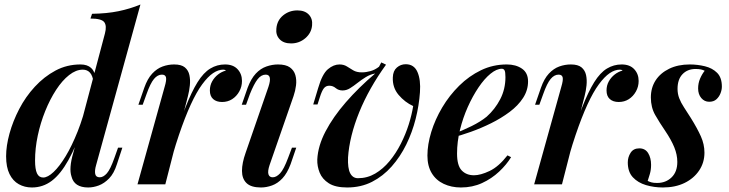

<svg xmlns="http://www.w3.org/2000/svg" viewBox="-20 -815 3222 849"><path d="M405 -85Q398 -61 401 -46Q404 -31 421 -31Q437 -31 452.5 -48.5Q468 -66 486 -117L502 -162H521L497 -89Q484 -48 462.5 -26Q441 -4 417 5Q393 14 370 14Q308 14 296 -35Q290 -53 292 -79Q294 -105 304 -139L444 -667Q453 -701 441 -717Q429 -733 380 -733L387 -754Q453 -755 504 -765.5Q555 -776 601 -795ZM171 -30Q191 -30 217 -54.5Q243 -79 270.5 -124.5Q298 -170 323.5 -234Q349 -298 367 -376L352 -268Q317 -169 282.5 -107Q248 -45 209 -15.5Q170 14 121 14Q89 14 63 -0.5Q37 -15 22 -45.5Q7 -76 7 -124Q7 -170 22 -224.5Q37 -279 65 -333Q93 -387 134 -431.5Q175 -476 225.5 -503Q276 -530 336 -530Q366 -530 383 -514.5Q400 -499 402 -470L394 -450Q390 -480 378 -493.5Q366 -507 346 -507Q316 -507 285.5 -483Q255 -459 228 -417.5Q201 -376 180 -324Q159 -272 147 -215.5Q135 -159 135 -105Q135 -67 143.5 -48.5Q152 -30 171 -30Z M711 0H588L708 -431Q717 -461 714 -473Q711 -485 696 -485Q677 -485 661 -466Q645 -447 628 -399L611 -352H592L618 -427Q632 -467 653 -489.5Q674 -512 699 -521Q724 -530 750 -530Q782 -530 797.5 -517Q813 -504 817.5 -483Q822 -462 819.5 -437.5Q817 -413 811 -390ZM967 -507Q945 -507 922 -491.5Q899 -476 874 -442Q849 -408 823.5 -352.5Q798 -297 771 -217.5Q744 -138 717 -30L741 -163Q772 -268 799.5 -338.5Q827 -409 853.5 -451.5Q880 -494 910 -512Q940 -530 975 -530Q1011 -530 1030.5 -509Q1050 -488 1050 -457Q1050 -432 1038 -410.5Q1026 -389 1006.5 -376.5Q987 -364 962 -364Q937 -364 922.5 -377Q908 -390 908 -415Q908 -437 918 -455Q928 -473 944 -485.5Q960 -498 979 -503Q977 -505 974 -506Q971 -507 967 -507Z M1202 -688Q1205 -725 1232 -747Q1259 -769 1295 -769Q1328 -769 1345.5 -750.5Q1363 -732 1360 -703Q1357 -669 1330 -646Q1303 -623 1267 -623Q1234 -623 1216.5 -641.5Q1199 -660 1202 -688ZM1167 -431Q1185 -485 1155 -485Q1135 -485 1119 -464.5Q1103 -444 1085 -399L1068 -352H1049L1075 -427Q1090 -467 1111 -489.5Q1132 -512 1158 -521Q1184 -530 1209 -530Q1244 -530 1262 -517Q1280 -504 1286 -483Q1292 -462 1289 -437.5Q1286 -413 1278 -390L1172 -85Q1163 -58 1167 -44.5Q1171 -31 1186 -31Q1202 -31 1218.5 -48.5Q1235 -66 1254 -117L1271 -162H1290L1265 -89Q1250 -49 1229 -26.5Q1208 -4 1183 5Q1158 14 1134 14Q1090 14 1070 -5.5Q1050 -25 1050 -59.5Q1050 -94 1066 -139Z M1807 -346Q1770 -363 1742.5 -395.5Q1715 -428 1717 -473Q1718 -502 1735 -516.5Q1752 -531 1774 -531Q1811 -531 1826 -496.5Q1841 -462 1837 -407Q1833 -349 1818 -289.5Q1803 -230 1776.5 -176Q1750 -122 1712 -79Q1674 -36 1625 -11Q1576 14 1515 14Q1463 14 1434 -4.5Q1405 -23 1393.5 -51.5Q1382 -80 1383 -110Q1386 -170 1419.5 -234Q1453 -298 1509.5 -363Q1566 -428 1639 -490Q1617 -486 1597.5 -474Q1578 -462 1561 -448.5Q1544 -435 1528 -425Q1512 -415 1495 -415Q1477 -415 1464.5 -425.5Q1452 -436 1436 -436Q1421 -436 1412 -424.5Q1403 -413 1394 -384L1384 -353H1365L1387 -426Q1405 -488 1430 -509Q1455 -530 1481 -530Q1500 -530 1513.5 -521.5Q1527 -513 1542 -504Q1557 -495 1580 -495Q1598 -495 1618 -500.5Q1638 -506 1656 -520L1666 -539L1687 -529Q1650 -478 1620 -425Q1590 -372 1568.5 -319Q1547 -266 1534.5 -215.5Q1522 -165 1519 -119Q1517 -71 1528.5 -49Q1540 -27 1563 -27Q1604 -27 1639 -47.5Q1674 -68 1702.5 -102.5Q1731 -137 1752.5 -179.5Q1774 -222 1787.5 -265Q1801 -308 1807 -346Z M1979 -220Q2026 -238 2065.5 -257.5Q2105 -277 2132 -299Q2169 -332 2192 -376.5Q2215 -421 2215 -474Q2215 -497 2211 -504Q2207 -511 2199 -511Q2176 -511 2149 -489Q2122 -467 2096 -428.5Q2070 -390 2048.5 -342Q2027 -294 2014 -241Q2001 -188 2001 -136Q2001 -83 2021.5 -61.5Q2042 -40 2076 -40Q2105 -40 2145 -59Q2185 -78 2224 -128L2240 -120Q2220 -87 2187 -56Q2154 -25 2111.5 -5.5Q2069 14 2018 14Q1976 14 1942 -2Q1908 -18 1889 -49.5Q1870 -81 1870 -127Q1870 -176 1887 -231.5Q1904 -287 1935.5 -340Q1967 -393 2010.5 -436Q2054 -479 2107 -504.5Q2160 -530 2221 -530Q2261 -530 2288 -511.5Q2315 -493 2315 -455Q2315 -416 2293 -382Q2271 -348 2233.5 -320Q2196 -292 2151.5 -270Q2107 -248 2062 -232Q2017 -216 1978 -206Z M2465 0H2342L2462 -431Q2471 -461 2468 -473Q2465 -485 2450 -485Q2431 -485 2415 -466Q2399 -447 2382 -399L2365 -352H2346L2372 -427Q2386 -467 2407 -489.5Q2428 -512 2453 -521Q2478 -530 2504 -530Q2536 -530 2551.5 -517Q2567 -504 2571.5 -483Q2576 -462 2573.5 -437.5Q2571 -413 2565 -390ZM2721 -507Q2699 -507 2676 -491.5Q2653 -476 2628 -442Q2603 -408 2577.5 -352.5Q2552 -297 2525 -217.5Q2498 -138 2471 -30L2495 -163Q2526 -268 2553.5 -338.5Q2581 -409 2607.5 -451.5Q2634 -494 2664 -512Q2694 -530 2729 -530Q2765 -530 2784.5 -509Q2804 -488 2804 -457Q2804 -432 2792 -410.5Q2780 -389 2760.5 -376.5Q2741 -364 2716 -364Q2691 -364 2676.5 -377Q2662 -390 2662 -415Q2662 -437 2672 -455Q2682 -473 2698 -485.5Q2714 -498 2733 -503Q2731 -505 2728 -506Q2725 -507 2721 -507Z M2844 -15Q2852 -11 2861 -8.5Q2870 -6 2886 -6Q2924 -6 2949.5 -30.5Q2975 -55 2975 -99Q2975 -131 2961.5 -164Q2948 -197 2921 -237Q2897 -272 2877.5 -306Q2858 -340 2858 -384Q2858 -427 2879 -459.5Q2900 -492 2939 -511Q2978 -530 3030 -530Q3064 -530 3097 -522Q3130 -514 3151 -493Q3172 -472 3172 -432Q3172 -418 3166 -402.5Q3160 -387 3148 -376Q3136 -365 3116 -365Q3095 -365 3081 -381.5Q3067 -398 3067 -424Q3067 -447 3075.5 -467Q3084 -487 3096 -502Q3082 -510 3056 -510Q3020 -510 2998 -487Q2976 -464 2976 -422Q2976 -400 2983.5 -380.5Q2991 -361 3004.5 -340.5Q3018 -320 3035 -293Q3063 -248 3079 -212.5Q3095 -177 3095 -140Q3095 -96 3071.5 -61Q3048 -26 3007 -6Q2966 14 2911 14Q2872 14 2836.5 3.5Q2801 -7 2778.5 -31Q2756 -55 2756 -97Q2756 -120 2768.5 -139.5Q2781 -159 2807 -159Q2833 -159 2846 -138Q2859 -117 2859 -86Q2859 -64 2853.5 -45.5Q2848 -27 2844 -15Z"/></svg>

Font: Playfair Display SemiBold
Style: Italic
Weight: 600
Italic angle: -14°
Designer: Claus Eggers Sørensen
Foundry: Claus Eggers Sørensen
Version: Version 1.203